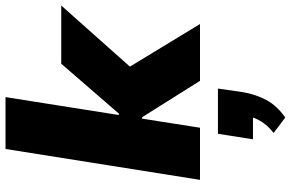

<svg xmlns="http://www.w3.org/2000/svg" viewBox="-199 -546 1054 696"><g transform="rotate(-90 328.0 -198.0)"><path d="M24 0 136 -705H324L259 -294H264L445 -503H656L413 -230L415 -286L589 0H383L251 -210H246L213 0ZM250 309 194 267Q222 245 237 219.5Q252 194 255 172L286 192H171L191 65H355L342 155Q334 202 313.5 240.5Q293 279 250 309Z"/></g></svg>

Font: Nunito Sans 8pt Black
Style: Italic
Weight: 900
Italic angle: -9°
Version: Version 3.101;gftools[0.9.27]